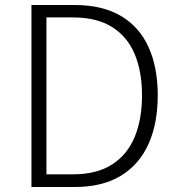

<svg xmlns="http://www.w3.org/2000/svg" viewBox="-20 -749 712 769"><path d="M106 0V-729H277.8Q390.1 -729 464.4 -685.1Q538.6 -641.1 575.2 -559.8Q611.8 -478.5 611.8 -367.2Q611.8 -255.4 575.2 -173.1Q538.6 -90.8 464.6 -45.4Q390.6 0 278.8 0ZM166 -50.8H272Q368.2 -50.8 429.4 -90.6Q490.7 -130.4 519.8 -201.4Q548.8 -272.5 548.8 -367.2Q548.8 -461.4 519.8 -531.5Q490.7 -601.6 429.4 -640.4Q368.2 -679.2 272 -679.2H166Z"/></svg>

Font: Source Han Sans CN Light
Style: Regular
Weight: 300
Designer: Ryoko NISHIZUKA  (kana, bopomofo & ideographs); Paul D. Hunt (Latin, Greek & Cyrillic); Sandoll Communications , Soo-you
Foundry: Adobe
Version: Version 2.000;hotconv 1.0.107;makeotfexe 2.5.65593